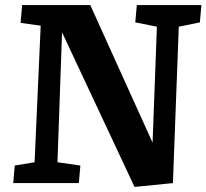

<svg xmlns="http://www.w3.org/2000/svg" viewBox="-20 -720 812 755"><path d="M580 -159 597 -615 512 -632 518 -700H772L766 -632L683 -615L660 0L509 15L224 -593L206 -82L296 -69L290 0H32L38 -69L116 -82L140 -619L61 -630L67 -700H335Z"/></svg>

Font: Literata 12pt
Style: Bold Italic
Weight: 700
Italic angle: -2°
Designer: Latin by Veronika Burian and Jose Scaglione. Greek by Irene Vlachou. Cyrillic by Vera Evstafieva
Foundry: TypeTogether
Version: Version 3.002